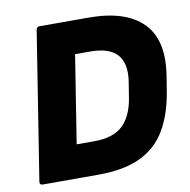

<svg xmlns="http://www.w3.org/2000/svg" viewBox="-75 -729 796 804"><g transform="rotate(-10 323.0 -327.5)"><path d="M44 0Q29 0 31 -14L130 -641Q132 -655 144 -655H353Q511 -655 584 -580.5Q657 -506 632 -355L622 -293Q606 -196 566.5 -130.5Q527 -65 457 -32.5Q387 0 280 0ZM212 -141H287Q369 -141 409.5 -180.5Q450 -220 462 -298L472 -361Q484 -438 450 -476Q416 -514 335 -514H271Z"/></g></svg>

Font: Sofia Sans Black
Style: Italic
Weight: 900
Italic angle: -9°
Version: Version 4.100-B